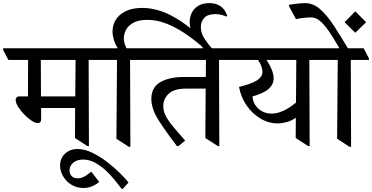

<svg xmlns="http://www.w3.org/2000/svg" viewBox="-48 -931 2397 1237"><path d="M78 -310H132L133 -545H6L-28 -610V-620H606L640 -555V-545H523L525 10H515L435 -42L436 -235H217V-163Q217 -138 194 -138Q179 -138 155.5 -153.5Q132 -169 108.5 -193Q85 -217 69 -242.5Q53 -268 53 -287Q53 -296 59 -303Q65 -310 78 -310ZM439 -545H215L216 -310H437Z M736 286Q718 262 692 230Q666 198 633.5 167.5Q601 137 564 117Q527 97 487 97Q447 97 423.5 117.5Q400 138 400 167Q400 190 414 204Q428 218 452 218Q477 218 499 204.5Q521 191 540 175L591 241Q570 259 544.5 269.5Q519 280 489 280Q446 280 412 259Q378 238 358.5 204.5Q339 171 339 136Q339 89 371 59Q403 29 452 29Q497 29 546.5 53Q596 77 642 112.5Q688 148 724.5 184Q761 220 780 245L743 286Z M792 15H782L702 -37L706 -545H618L584 -610V-620H711Q693 -648 685 -675.5Q677 -703 677 -729Q677 -769 697.5 -803Q718 -837 761 -858.5Q804 -880 869 -880Q928 -880 989 -859.5Q1050 -839 1119 -793Q1188 -747 1269 -672L1242 -641Q1189 -686 1133 -722.5Q1077 -759 1018.5 -781Q960 -803 900 -803Q847 -803 813.5 -785.5Q780 -768 765 -741Q750 -714 750 -683Q750 -666 754.5 -651Q759 -636 767 -620H873L907 -555V-545H790Z M1102 10H1092Q1021 -82 974 -156Q927 -230 927 -294Q927 -368 984.5 -401.5Q1042 -435 1137 -435H1278L1279 -545H885L851 -610V-620H1446L1480 -555V-545H1363L1365 10H1355L1275 -42L1277 -360H1148Q1075 -360 1039.5 -327.5Q1004 -295 1004 -248Q1004 -226 1010.5 -206Q1017 -186 1032.5 -162Q1048 -138 1075.5 -105.5Q1103 -73 1145 -25Z M1416 -830 1412 -824Q1396 -831 1377.5 -835.5Q1359 -840 1339 -840Q1290 -840 1268 -816Q1246 -792 1246 -757Q1246 -719 1267.5 -685Q1289 -651 1326 -608H1274Q1229 -653 1201.5 -697Q1174 -741 1174 -789Q1174 -820 1187 -847.5Q1200 -875 1228.5 -893Q1257 -911 1301 -911Q1388 -911 1416 -830Z M1741 -136Q1682 -136 1629.5 -167.5Q1577 -199 1540.5 -252Q1504 -305 1492 -371Q1570 -390 1606.5 -412.5Q1643 -435 1643 -469Q1643 -482 1636.5 -502Q1630 -522 1614 -545H1458L1424 -610V-620H2028L2062 -555V-545H1945L1947 10H1937L1857 -42L1858 -172Q1828 -152 1798 -144Q1768 -136 1741 -136ZM1861 -545H1669Q1715 -475 1715 -426Q1715 -388 1683.5 -359Q1652 -330 1579 -310Q1580 -280 1596.5 -254.5Q1613 -229 1640.5 -214Q1668 -199 1702 -199Q1736 -199 1775 -216Q1814 -233 1859 -270Z M2329 -545H2212L2214 15H2204L2124 -37L2128 -545H2040L2006 -610V-620H2139Q2096 -694 2066 -737Q2033 -782 2008 -800.5Q1983 -819 1955 -819Q1939 -819 1910.5 -816Q1882 -813 1859 -808L1813 -893L1814 -900Q1853 -907 1881 -909Q1909 -911 1918 -911Q1969 -911 2013 -873Q2057 -835 2102 -767Q2144 -703 2193 -620H2295L2329 -555Z M2241 -858 2311 -788 2241 -720 2172 -788Z"/></svg>

Font: Tiro Devanagari Hindi
Style: Regular
Weight: 400
Designer: Devanagari: John Hudson & Fiona Ross. Latin: John Hudson.
Foundry: Tiro Typeworks Ltd.
Version: Version 1.52